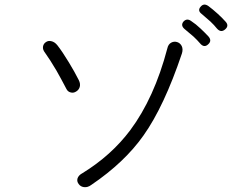

<svg xmlns="http://www.w3.org/2000/svg" viewBox="-20 -852 1040 822"><path d="M225.6 -658.2Q213.9 -672.9 199.2 -675.8Q186.5 -678.7 176.8 -671.9Q166 -665 164.1 -652.3Q162.1 -639.6 172.9 -626Q193.4 -597.7 221.7 -549.8Q242.2 -513.7 264.6 -470.7Q270.5 -459 283.2 -456.1Q294.9 -453.1 305.7 -460Q317.4 -466.8 321.3 -479.5Q325.2 -493.2 317.4 -508.8Q299.8 -543.9 275.4 -584Q247.1 -630.9 225.6 -658.2ZM758.8 -623Q764.6 -641.6 757.8 -655.3Q751 -668 738.3 -671.9Q725.6 -675.8 713.9 -669.9Q700.2 -663.1 696.3 -644.5Q640.6 -432.6 537.1 -293.9Q456.1 -186.5 334 -111.3Q315.4 -101.6 311.5 -86.9Q308.6 -74.2 317.4 -63.5Q325.2 -52.7 339.8 -50.8Q355.5 -48.8 371.1 -60.5Q513.7 -157.2 594.7 -272.5Q682.6 -396.5 758.8 -623ZM798.8 -761.7Q780.3 -775.4 765.6 -759.8Q752 -743.2 770.5 -727.5Q796.9 -705.1 808.6 -695.3Q825.2 -679.7 835.9 -667Q853.5 -645.5 871.1 -662.1Q888.7 -677.7 872.1 -696.3Q855.5 -713.9 838.9 -729.5Q818.4 -749 798.8 -761.7ZM872.1 -826.2Q852.5 -839.8 838.9 -823.2Q824.2 -806.6 843.8 -792Q866.2 -773.4 880.9 -759.8Q897.5 -744.1 908.2 -730.5Q925.8 -710 944.3 -726.6Q961.9 -742.2 945.3 -759.8Q928.7 -778.3 911.1 -793.9Q890.6 -812.5 872.1 -826.2Z"/></svg>

Font: Gulim
Style: Regular
Weight: 400
Version: Version 2.21